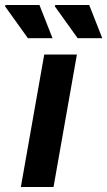

<svg xmlns="http://www.w3.org/2000/svg" viewBox="-61 -744 427 764"><path d="M22 0 115 -527H245L152 0ZM248 -592 157 -719 159 -724H294L346 -592ZM50 -592 -41 -719 -39 -724H96L148 -592Z"/></svg>

Font: Archivo SemiExpanded SemiBold
Style: Italic
Weight: 600
Width: 6
Italic angle: -10°
Designer: Hector Gatti
Foundry: Omnibus-Type
Version: Version 2.001